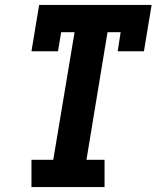

<svg xmlns="http://www.w3.org/2000/svg" viewBox="-20 -755 640 775"><path d="M107 0V-110H195L281 -625H227L214 -548H107L138 -735H592L561 -548H455L467 -625H414L329 -110H402V0Z"/></svg>

Font: Iosevka Curly Slab XBdEx
Style: Italic
Weight: 800
Width: 7
Italic angle: -9°
Monospace: yes
Designer: Belleve Invis
Foundry: Belleve Invis
Version: Version 11.1.0; ttfautohint (v1.8.3)